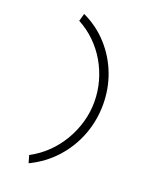

<svg xmlns="http://www.w3.org/2000/svg" viewBox="-154 -821 808 1011"><g transform="rotate(20 250.0 -315.5)"><path d="M133 104 121 62Q174 34 215.5 -6.5Q257 -47 286.5 -97Q316 -147 332 -203Q348 -259 348 -317Q348 -376 332.5 -431.5Q317 -487 288.5 -536Q260 -585 219 -625Q178 -665 127 -692L139 -735Q220 -697 277.5 -633Q335 -569 365.5 -489Q396 -409 396 -320Q396 -231 365 -149Q334 -67 275 -1.5Q216 64 133 104Z"/></g></svg>

Font: Inconsolata Light
Style: Regular
Weight: 300
Designer: Raph Levien, Cyreal, Brenton Simpson
Foundry: Raph Levien, Cyreal, Google
Version: Version 3.001